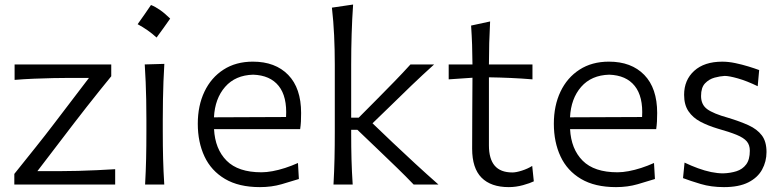

<svg xmlns="http://www.w3.org/2000/svg" viewBox="-20 -794 3368 826"><path d="M41.6 0H475.5V-66.1Q439.6 -63.8 397.7 -61.9Q355.9 -59.9 316.4 -58.9Q276.9 -57.9 247.6 -57.9H141L297.5 -262.7Q323.6 -296.5 352.7 -333.8Q381.9 -371.1 409.8 -405.7Q437.6 -440.4 458.6 -465.9V-516.8H42.8V-450.3Q82.1 -453.6 125.5 -455.4Q169 -457.2 209 -458Q249.1 -458.8 277.8 -458.8H362.7L212.5 -261.8Q175.3 -212.8 131.5 -158.1Q87.7 -103.3 41.6 -45.8Z M629.6 -772.5Q615 -751 601 -730.8Q587 -710.6 572.1 -689.9Q593.8 -678.3 614.6 -663.8Q635.4 -649.3 653.6 -632.5Q669 -653.2 683.5 -673.5Q698 -693.9 712.1 -714Q689.2 -736.6 668.8 -750.8Q648.4 -765.1 629.6 -772.5ZM604.2 0H686.7Q683.1 -57.6 681.7 -111.1Q680.3 -164.6 680.3 -228.7V-280.7Q680.3 -326.5 681.1 -366.1Q681.8 -405.7 683.2 -443Q684.6 -480.4 687 -519.2L602.7 -516.8Q605.1 -478.4 606.7 -441.4Q608.3 -404.4 609 -365.3Q609.8 -326.2 609.8 -280.7V-228.7Q609.8 -164.6 608.6 -111.1Q607.4 -57.6 604.2 0Z M1098.4 11Q1148.6 11 1191.9 -1.6Q1235.1 -14.2 1265.8 -23.9L1261.9 -92.8Q1234.4 -80.5 1206.4 -71.4Q1178.4 -62.4 1152.5 -57.6Q1126.5 -52.8 1104.9 -52.8Q1004.6 -52.8 954.9 -102.8Q905.2 -152.7 900.8 -238.6H1271.3Q1273.7 -254.5 1274.6 -271.2Q1275.4 -287.8 1275.4 -307.9Q1275.4 -414.8 1219.9 -471.8Q1164.4 -528.8 1067.9 -528.8Q994.7 -528.8 941.5 -494.4Q888.3 -460.1 859.6 -399.8Q830.9 -339.5 830.9 -261.7Q830.9 -182.6 859.7 -121Q888.5 -59.4 948 -24.2Q1007.4 11 1098.4 11ZM1210.6 -290.6 900.5 -289.3Q904.6 -370.2 948.6 -420.4Q992.6 -470.6 1069 -472.7Q1142.3 -470.3 1179 -424.2Q1215.7 -378.2 1210.6 -290.6Z M1414.7 0H1497.3Q1493.6 -56.1 1492.2 -107.7Q1490.8 -159.2 1490.8 -219V-235.6H1517.5L1613 -144.3Q1650.8 -108.2 1687.9 -72.2Q1725.1 -36.2 1759.7 0H1866.4Q1815.6 -44.7 1766.1 -90.3Q1716.7 -135.9 1669 -181L1582.6 -263.6L1657.8 -336.4Q1703 -381 1750.1 -426.1Q1797.3 -471.3 1847.7 -516.8H1745.9Q1712.4 -479.8 1676.2 -442.7Q1640.1 -405.6 1603.4 -368.6L1523.2 -287.9H1490.8V-515.4Q1490.8 -583.6 1492.8 -647.3Q1494.7 -710.9 1499.1 -774.5L1407.9 -761.1Q1414.6 -703.3 1417.4 -642.3Q1420.3 -581.3 1420.3 -515.4V-228.7Q1420.3 -164.6 1419.1 -111.1Q1417.9 -57.6 1414.7 0Z M2168.7 11Q2199.3 11 2230.2 2.5Q2261 -6.1 2276.5 -13.9L2269.6 -80.2Q2250.3 -68 2225.5 -60.1Q2200.7 -52.1 2184.2 -52.1Q2133.1 -52.1 2108.2 -81.3Q2083.4 -110.5 2083.4 -168.6V-461.4Q2129.1 -460.7 2176.8 -458.6Q2224.4 -456.5 2270.7 -452.6V-516.8H2083.4Q2083.5 -567.7 2084.7 -608.9Q2085.9 -650 2088.5 -701.7L2006.7 -684Q2009.6 -640.9 2011 -601Q2012.4 -561.1 2012.6 -516.8H1910.3V-452.6L2012.6 -459.6Q2012.5 -398.8 2011.8 -319.5Q2011.2 -240.2 2011.2 -154.3Q2011.2 -70.5 2051.6 -29.7Q2092 11 2168.7 11Z M2630.2 11Q2680.3 11 2723.6 -1.6Q2766.9 -14.2 2797.6 -23.9L2793.6 -92.8Q2766.2 -80.5 2738.1 -71.4Q2710.1 -62.4 2684.2 -57.6Q2658.3 -52.8 2636.6 -52.8Q2536.3 -52.8 2486.6 -102.8Q2436.9 -152.7 2432.5 -238.6H2803Q2805.4 -254.5 2806.3 -271.2Q2807.2 -287.8 2807.2 -307.9Q2807.2 -414.8 2751.7 -471.8Q2696.2 -528.8 2599.6 -528.8Q2526.5 -528.8 2473.2 -494.4Q2420 -460.1 2391.3 -399.8Q2362.7 -339.5 2362.7 -261.7Q2362.7 -182.6 2391.5 -121Q2420.2 -59.4 2479.7 -24.2Q2539.2 11 2630.2 11ZM2742.3 -290.6 2432.3 -289.3Q2436.3 -370.2 2480.3 -420.4Q2524.3 -470.6 2600.8 -472.7Q2674 -470.3 2710.7 -424.2Q2747.5 -378.2 2742.3 -290.6Z M3094.5 11Q3158.9 11 3199.3 -9.4Q3239.7 -29.9 3258.6 -64.5Q3277.6 -99 3277.6 -140Q3277.6 -185.2 3257.4 -211.7Q3237.3 -238.2 3200.3 -255.1Q3163.4 -271.9 3112.4 -287.3Q3048.8 -305 3022.4 -324.4Q2996 -343.8 2996 -381Q2996 -417.6 3013.2 -435.5Q3030.4 -453.5 3054.2 -460Q3078 -466.4 3097.7 -467.4Q3116.6 -467.4 3154.7 -456.6Q3192.8 -445.8 3239.7 -423.1L3246 -492.6Q3226.8 -499.7 3199.6 -508.1Q3172.3 -516.5 3143.1 -522.6Q3113.8 -528.7 3087.4 -528.7Q3010 -528.7 2966.5 -489.2Q2923.1 -449.7 2923.1 -386Q2923.1 -343 2942 -315.2Q2960.9 -287.5 2993.2 -270.4Q3025.5 -253.4 3065.7 -241.3Q3118.5 -226.4 3149 -213.9Q3179.4 -201.4 3192.6 -185.9Q3205.8 -170.5 3205.8 -145.5Q3205.8 -107.5 3190.1 -86.6Q3174.4 -65.7 3148.4 -57.4Q3122.4 -49.2 3091.4 -48.2Q3066.9 -48.2 3039.4 -53.8Q3011.9 -59.5 2983 -70.1Q2954.1 -80.6 2925 -94.5L2918.4 -27.7Q2949.3 -16 2994.4 -2.5Q3039.5 11 3094.5 11Z"/></svg>

Font: Pinar-VF
Style: Regular
Weight: 300
Designer: Amin Abedi
Version: Version 3.0